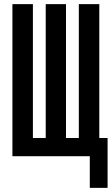

<svg xmlns="http://www.w3.org/2000/svg" viewBox="-20 -755 540 928"><path d="M414 153V0H40V-735H139V-88H201V-735H299V-88H361V-735H460V-88H500V153Z"/></svg>

Font: Iosevka Term Semibold
Style: Regular
Weight: 600
Monospace: yes
Designer: Belleve Invis
Foundry: Belleve Invis
Version: Version 31.4.0